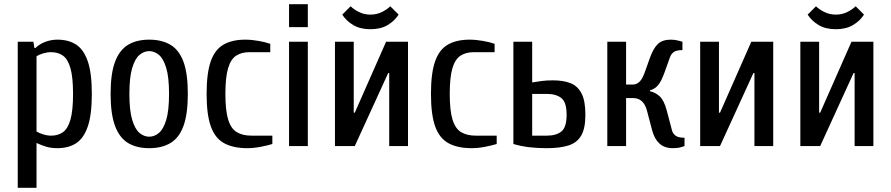

<svg xmlns="http://www.w3.org/2000/svg" viewBox="-20 -700 4270 920"><path d="M65 200V-500H140L145 -470H150Q169 -489 197 -499.5Q225 -510 255 -510Q308 -510 344.5 -486.5Q381 -463 400.5 -406.5Q420 -350 420 -250Q420 -150 400.5 -93.5Q381 -37 344.5 -13.5Q308 10 255 10Q225 10 201.5 3Q178 -4 155 -15V200ZM225 -50Q258 -50 281.5 -66.5Q305 -83 317.5 -126.5Q330 -170 330 -250Q330 -330 317.5 -373.5Q305 -417 281.5 -433.5Q258 -450 225 -450Q206 -450 186 -444Q166 -438 155 -430V-70Q166 -63 186 -56.5Q206 -50 225 -50Z M695 10Q635 10 594 -14.5Q553 -39 531.5 -96Q510 -153 510 -250Q510 -348 531.5 -404.5Q553 -461 594 -485.5Q635 -510 695 -510Q755 -510 796.5 -485.5Q838 -461 859 -404.5Q880 -348 880 -250Q880 -153 859 -96Q838 -39 796.5 -14.5Q755 10 695 10ZM695 -45Q720 -45 741.5 -63Q763 -81 776.5 -125.5Q790 -170 790 -250Q790 -330 776.5 -374.5Q763 -419 741.5 -437Q720 -455 695 -455Q670 -455 648.5 -437Q627 -419 613.5 -374.5Q600 -330 600 -250Q600 -170 613.5 -125.5Q627 -81 648.5 -63Q670 -45 695 -45Z M1165 10Q1098 10 1054.5 -13.5Q1011 -37 990.5 -93.5Q970 -150 970 -250Q970 -350 990 -406.5Q1010 -463 1051.5 -486.5Q1093 -510 1155 -510Q1185 -510 1219 -504Q1253 -498 1275 -490V-450H1175Q1138 -450 1112 -433.5Q1086 -417 1073 -373.5Q1060 -330 1060 -250Q1060 -170 1073.5 -126.5Q1087 -83 1115 -66.5Q1143 -50 1185 -50H1285V-10Q1263 -3 1229 3.5Q1195 10 1165 10Z M1365 0V-500H1455V0ZM1365 -570V-680H1455V-570Z M1585 0V-500H1675V-160H1680L1830 -500H1935V0H1845V-350H1840L1680 0ZM1755 -560Q1706 -560 1672.5 -580Q1639 -600 1620 -630L1660 -670Q1675 -655 1700 -642.5Q1725 -630 1755 -630Q1785 -630 1810 -642.5Q1835 -655 1850 -670L1890 -630Q1871 -600 1837.5 -580Q1804 -560 1755 -560Z M2240 10Q2173 10 2129.5 -13.5Q2086 -37 2065.5 -93.5Q2045 -150 2045 -250Q2045 -350 2065 -406.5Q2085 -463 2126.5 -486.5Q2168 -510 2230 -510Q2260 -510 2294 -504Q2328 -498 2350 -490V-450H2250Q2213 -450 2187 -433.5Q2161 -417 2148 -373.5Q2135 -330 2135 -250Q2135 -170 2148.5 -126.5Q2162 -83 2190 -66.5Q2218 -50 2260 -50H2360V-10Q2338 -3 2304 3.5Q2270 10 2240 10Z M2600 10Q2555 10 2516.5 5.5Q2478 1 2440 -10V-500H2530V-305Q2553 -309 2576.5 -312Q2600 -315 2630 -315Q2678 -315 2712.5 -302Q2747 -289 2766 -253.5Q2785 -218 2785 -150Q2785 -85 2765 -50.5Q2745 -16 2704 -3Q2663 10 2600 10ZM2530 -50H2600Q2645 -50 2670 -70Q2695 -90 2695 -150Q2695 -210 2670 -230Q2645 -250 2600 -250H2530Z M3205 10Q3164 10 3140 -12Q3116 -34 3105 -75L3080 -170Q3064 -230 3014 -230H2980V0H2890V-500H2980V-295H3014Q3030 -295 3044 -308Q3058 -321 3070 -355L3095 -425Q3111 -469 3132.5 -489.5Q3154 -510 3195 -510Q3214 -510 3232 -505Q3250 -500 3250 -500V-460Q3220 -460 3207.5 -450Q3195 -440 3190 -425L3165 -355Q3149 -310 3133 -291.5Q3117 -273 3094 -267V-263Q3121 -257 3141.5 -238Q3162 -219 3175 -170L3200 -75Q3204 -60 3217 -50Q3230 -40 3260 -40V0Q3260 0 3244 5Q3228 10 3205 10Z M3335 0V-500H3425V-160H3430L3580 -500H3685V0H3595V-350H3590L3430 0Z M3815 0V-500H3905V-160H3910L4060 -500H4165V0H4075V-350H4070L3910 0ZM3985 -560Q3936 -560 3902.5 -580Q3869 -600 3850 -630L3890 -670Q3905 -655 3930 -642.5Q3955 -630 3985 -630Q4015 -630 4040 -642.5Q4065 -655 4080 -670L4120 -630Q4101 -600 4067.5 -580Q4034 -560 3985 -560Z"/></svg>

Font: Cuprum
Style: Regular
Weight: 400
Designer: Jovanny Lemonad
Foundry: Jovanny Lemonad
Version: Version 3.000